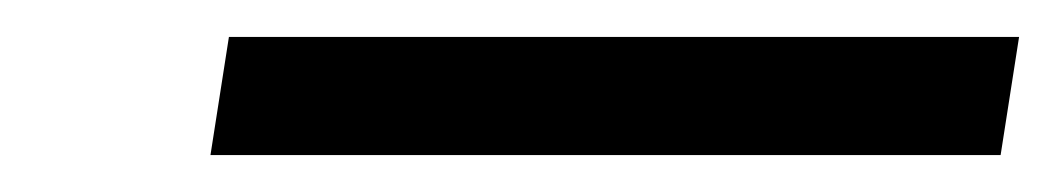

<svg xmlns="http://www.w3.org/2000/svg" viewBox="-20 -338 576 104"><path d="M532 -318H104L94 -254H522Z"/></svg>

Font: Charger Static
Style: 2Obl
Weight: 1000
Designer: Jasper
Foundry: KineticPlasma Fonts/Cannot Into Space Fonts
Version: Version 1.1